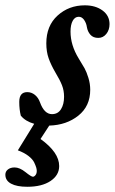

<svg xmlns="http://www.w3.org/2000/svg" viewBox="-95 -465 435 728"><path d="M8.3 243.2Q-31.2 243.2 -53 231.4Q-74.7 219.7 -74.7 197.3Q-74.7 185.1 -64.9 177.5Q-55.2 169.9 -39.6 169.9Q-20.5 169.9 1.5 187.5Q23.4 205.1 29.8 205.1Q34.7 205.1 39.6 199Q44.4 192.9 44.4 183.1Q44.4 177.7 42.5 170.7Q40.5 163.6 34.7 151.1Q28.8 138.7 12.7 126.2Q-3.4 113.8 -27.3 105L34.7 4.4Q1.5 -4.9 -16.1 -26.4Q-22 -49.8 -22 -78.6Q-22 -115.7 8.3 -115.7Q24.4 -115.7 37.4 -105.2Q50.3 -94.7 56.6 -77.1Q72.8 -32.2 102.1 -32.2Q124.5 -32.2 136.2 -50.8Q147.9 -69.3 147.9 -98.1Q147.9 -121.6 140.1 -141.6Q132.3 -161.6 115.2 -189.9Q98.1 -219.2 89.4 -244.1Q80.6 -269 80.6 -300.8Q80.6 -367.2 123.3 -406Q166 -444.8 226.6 -444.8Q267.1 -444.8 293.7 -425.3Q320.3 -405.8 320.3 -373.5Q320.3 -351.6 308.1 -336.4Q295.9 -321.3 277.8 -321.3Q258.3 -321.3 247.8 -333.3Q237.3 -345.2 234.4 -362.3Q232.4 -377 224.1 -389.2Q215.8 -401.4 203.6 -401.4Q189 -401.4 180.7 -386.2Q172.4 -371.1 172.4 -345.2Q172.4 -293.9 203.1 -243.7Q217.8 -220.2 225.6 -206.1Q233.4 -191.9 240.2 -169.7Q247.1 -147.5 247.1 -124.5Q247.1 -62.5 202.1 -26.6Q157.2 9.3 91.8 11.2L58.6 62Q129.4 112.8 129.4 164.6Q129.4 199.2 96.7 221.2Q64 243.2 8.3 243.2Z"/></svg>

Font: Elstob
Style: Bold Italic
Weight: 700
Italic angle: -20°
Designer: Peter S. Baker
Version: Version 1.015